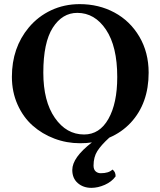

<svg xmlns="http://www.w3.org/2000/svg" viewBox="-20 -678 770 922"><path d="M535.2 168.9Q516.6 194.8 483.4 209.5Q450.2 224.1 418.9 224.1Q379.9 224.1 353.5 201.2Q327.1 178.2 327.1 138.2Q327.1 78.6 421.4 5.9Q396.5 9.8 363.8 9.8Q299.8 9.8 241 -12.5Q182.1 -34.7 136.7 -75Q91.3 -115.2 64.2 -176Q37.1 -236.8 37.1 -309.1Q37.1 -448.7 118.2 -545.9Q162.6 -599.1 225.6 -628.7Q288.6 -658.2 362.8 -658.2Q454.6 -658.2 529.5 -617.9Q604.5 -577.6 649.2 -502Q693.8 -426.3 693.8 -329.1Q693.8 -181.6 607.9 -88.9Q564.5 -42.5 504.9 -17.1Q465.3 19 447.3 47.6Q429.2 76.2 429.2 117.2Q429.2 135.7 439.2 144.8Q449.2 153.8 463.9 153.8Q502.4 153.8 520 136.2Q535.2 146.5 535.2 168.9ZM351.1 -616.2Q279.3 -616.2 233.6 -545.2Q188 -474.1 188 -329.1Q188 -191.9 243.4 -112.1Q298.8 -32.2 383.8 -32.2Q458.5 -32.2 500.7 -107.2Q543 -182.1 543 -308.1Q543 -455.1 489 -535.6Q435.1 -616.2 351.1 -616.2Z"/></svg>

Font: Linux Libertine G
Style: Bold
Weight: 700
Designer: Philipp H. Poll
Foundry: Philipp H. Poll
Version: Version 5.0.3